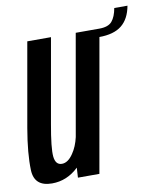

<svg xmlns="http://www.w3.org/2000/svg" viewBox="-80 -735 673 802"><g transform="rotate(-10 256.5 -334.0)"><path d="M186.5 0 189 -42Q140 5 76.5 5Q1 5 -1.5 -65.2Q-4 -135.5 14 -240L77 -597.5H177.5L114.5 -240.5Q96.5 -140.5 100.2 -104.5Q104 -68.5 131 -68.5Q157 -68.5 179 -101.5Q198 -129 207 -168.5L282.5 -597.5H383L277.5 0ZM382.5 -597.5Q420.5 -597.5 436.5 -616.2Q452.5 -635 459 -671.5H515Q505 -616.5 471.5 -589.8Q438 -563 376 -563Z"/></g></svg>

Font: Anybody Condensed Medium
Style: Italic
Weight: 500
Width: 3
Italic angle: -10°
Designer: Tyler Finck
Foundry: Etcetera Type Company
Version: Version 1.010; ttfautohint (v1.8.3) -l 8 -r 50 -G 200 -x 14 